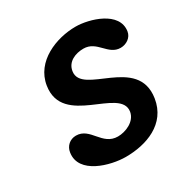

<svg xmlns="http://www.w3.org/2000/svg" viewBox="-164 -855 976 1003"><g transform="rotate(-30 324.0 -353.5)"><path d="M71 -159C52 -38 222 7 312 7C436 7 573 -40 595 -183C632 -423 273 -384 294 -520C302 -574 355 -594 402 -594C484 -594 498 -500 574 -500C608 -500 642 -522 647 -557C664 -668 506 -714 424 -714C308 -714 161 -657 140 -522C104 -291 470 -325 449 -187C440 -132 376 -106 330 -106C235 -106 227 -220 141 -220C104 -220 76 -194 71 -159Z"/></g></svg>

Font: Asimov Print
Style: Regular
Weight: 500
Designer: Google
Version: Version 2.000980: 2014